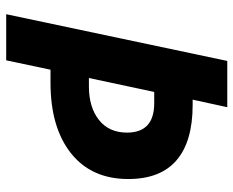

<svg xmlns="http://www.w3.org/2000/svg" viewBox="-87 -667 754 620"><g transform="rotate(90 290.0 -357.0)"><path d="M558.1 -394Q558.1 -275.4 474.9 -209.2Q391.6 -143.1 247.1 -143.1H205.1L174.8 0H25.9L176.8 -713.9H326.2L301.8 -602.1H318.8Q437 -602.1 497.6 -550Q558.1 -498 558.1 -394ZM231.9 -267.1H258.8Q326.7 -267.1 367.4 -299.6Q408.2 -332 408.2 -390.1Q408.2 -478 313 -478H276.9Z"/></g></svg>

Font: Zoram GWebM
Style: Bold Italic
Weight: 700
Italic angle: -12°
Foundry: Ascender Corporation
Version: Version 1.000